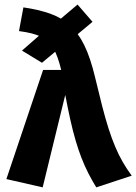

<svg xmlns="http://www.w3.org/2000/svg" viewBox="-20 -790 587 827"><path d="M261.1 -381.3 163.8 17 7.5 -18.7 165.7 -488.9H243.6Q229.3 -548 210.2 -581.6Q191.1 -615.2 157 -631.8Q122.9 -648.3 61.8 -656.1L80.8 -758.2Q145.5 -748.8 194.6 -731.7Q243.8 -714.6 280 -682.2Q316.2 -649.7 342.9 -595.6Q369.5 -541.5 389.6 -456.8Q405.9 -388.6 419.8 -334.2Q433.7 -279.8 447.5 -236.6Q461.3 -193.4 476.3 -158Q491.2 -122.5 508.6 -92.4Q526 -62.3 547.3 -33.2L394.7 17Q375.6 -13.9 359.9 -44.9Q344.2 -76 330.9 -110.1Q317.7 -144.1 305.9 -184.2Q294.1 -224.2 283.3 -272.6Q272.5 -321 261.1 -381.3ZM232.7 -579.5 160.8 -519.6 74.7 -572.1 147.7 -635.8 221.1 -691.9 314 -770.4 378.5 -696 308.4 -637.6Z"/></svg>

Font: Fira Sans Variable
Style: Regular
Weight: 400
Designer: Carrois Corporate & Edenspiekermann AG
Foundry: Carrois Corporate GbR & Edenspiekermann AG
Version: Version 4.202